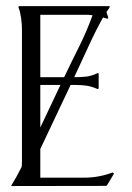

<svg xmlns="http://www.w3.org/2000/svg" viewBox="-20 -608 433 628"><path d="M16.6 -0.5Q25.9 -15.6 34.4 -31Q43 -46.4 50.8 -62Q51.3 -65.9 51.5 -70.3Q51.8 -74.7 51.8 -78.6V-509.3Q51.8 -516.6 51.3 -526.6Q50.8 -536.6 49.3 -547.1Q47.9 -557.6 45.7 -567.1Q43.5 -576.7 40.5 -583V-586.4L43 -587.9H336.9L339.4 -586.9Q337.4 -581.5 334.5 -577.4Q331.5 -573.2 328.1 -568.8L334 -551.3L333 -547.4L330.1 -546.9L316.9 -550.8Q290.5 -502.9 268.3 -453.9Q246.1 -404.8 222.7 -355.5Q243.2 -355.5 261.7 -357.4Q280.3 -359.4 298.8 -368.7H301.3L302.7 -366.2V-319.8L301.3 -316.9H298.8Q279.8 -325.2 263.9 -327.6Q248 -330.1 227.5 -330.1H210.9L111.8 -120.6V-26.9H255.9Q303.2 -26.9 348.6 -43.9L351.6 -41.5L352.5 -39.6L330.1 -2L327.1 0L17.6 0.5ZM111.8 -355.5H189.9Q213.9 -405.8 238.8 -455.6Q263.7 -505.4 282.7 -558.1Q277.3 -559.1 272.7 -559.3Q268.1 -559.6 262.7 -559.6H111.8ZM111.8 -190.9 177.7 -330.1H111.8Z"/></svg>

Font: CAT Linz
Style: Regular
Weight: 400
Designer: Peter Wiegel
Foundry: Peter Wiegel
Version: Version 1.08